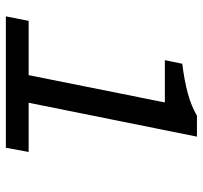

<svg xmlns="http://www.w3.org/2000/svg" viewBox="-38 -638 677 640"><g transform="rotate(90 300.0 -318.5)"><path d="M35 0 50 -76H231L322 -530H181L193 -588Q249 -595 291.5 -606.5Q334 -618 366 -637H436L323 -76H487L473 0Z"/></g></svg>

Font: Source Code Pro Medium
Style: Italic
Weight: 500
Italic angle: -11°
Monospace: yes
Designer: Paul D. Hunt, Teo Tuominen
Foundry: Adobe Systems Incorporated
Version: Version 1.050;PS 1.000;hotconv 16.6.51;makeotf.lib2.5.65220